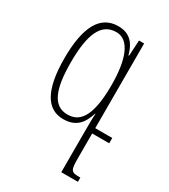

<svg xmlns="http://www.w3.org/2000/svg" viewBox="-181 -590 801 909"><g transform="rotate(30 219.0 -135.0)"><path d="M311 -492 306 -406H303C285 -472 251 -502 193 -502C97 -502 47 -418 47 -243C47 -67 98 10 185 10C250 10 284 -23 304 -88H306C304 -67 304 -26 304 32V232H395V209C344 209 339 205 339 133V0H432V-29H339V-492ZM192 -19C116 -19 83 -89 83 -242C83 -395 117 -473 199 -473C271 -473 304 -382 304 -243C304 -56 250 -19 192 -19Z"/></g></svg>

Font: Noto Serif Armenian ExtraCondensed ExtraLight
Style: Regular
Weight: 200
Width: 2
Designer: Monotype Design Team
Foundry: Monotype Imaging Inc.
Version: Version 2.008